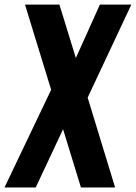

<svg xmlns="http://www.w3.org/2000/svg" viewBox="-36 -830 602 850"><path d="M-16.1 0 190.4 -432.6 74.7 -809.6H227.1L299.8 -573.2L406.2 -809.6H545.4L352.1 -397.9L473.6 0H322.3L243.2 -257.8L122.1 0Z"/></svg>

Font: Oswald
Style: Demi-Bold
Weight: 600
Designer: Vernon Adams
Foundry: Vernon Adams
Version: 3.0; ttfautohint (v0.94.23-7a4d-dirty) -l 8 -r 50 -G 200 -x 